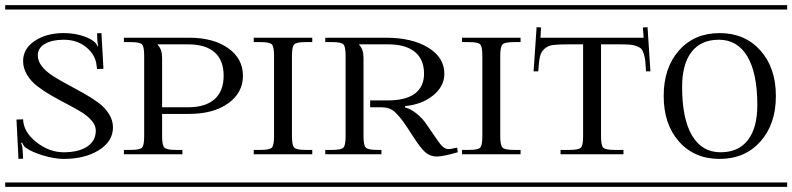

<svg xmlns="http://www.w3.org/2000/svg" viewBox="-29 -728 3086 748"><path d="M-8.8 -708H445.8V-690.9H-8.8ZM-8.8 -17.1H445.8V0H-8.8ZM411.1 -231.9Q411.1 -177.7 356.7 -143.3Q302.2 -108.9 219.2 -108.9Q183.6 -108.9 139.2 -122.3Q94.7 -135.7 70.8 -152.8Q62.5 -158.7 57.1 -172.9L53.2 -170.9Q59.1 -157.2 59.1 -143.1L61 -109.9L43 -108.9L35.2 -262.2L61 -263.2Q62.5 -213.9 112.5 -174.3Q162.6 -134.8 219.2 -134.8Q277.3 -134.8 310.8 -157Q344.2 -179.2 344.2 -219.2Q344.2 -239.3 328.6 -257.6Q313 -275.9 288.1 -291.3Q263.2 -306.6 232.9 -322.3Q202.6 -337.9 172.4 -355.2Q142.1 -372.6 117.2 -391.6Q92.3 -410.6 76.7 -436Q61 -461.4 61 -490.2Q61 -538.1 106.2 -568.6Q151.4 -599.1 219.2 -599.1Q253.4 -599.1 284.7 -590.6Q315.9 -582 335 -567.9Q346.7 -559.6 351.1 -546.9L353 -547.9Q350.1 -568.4 350.1 -576.2L349.1 -598.1L366.2 -599.1L374 -460L349.1 -459L347.2 -473.1Q343.3 -513.7 307.6 -543.5Q272 -573.2 219.2 -573.2Q173.8 -573.2 146 -557.1Q118.2 -541 118.2 -512.2Q118.2 -490.2 134.3 -469.7Q150.4 -449.2 176.3 -432.6Q202.1 -416 233.4 -399.4Q264.6 -382.8 295.9 -365.2Q327.1 -347.7 353 -328.9Q378.9 -310.1 395 -284.9Q411.1 -259.8 411.1 -231.9Z M427.7 -708H952.6V-690.9H427.7ZM427.7 -17.1H952.6V0H427.7ZM585.4 -555.2V-553.2Q602.5 -536.1 602.5 -502.9V-310.1H703.6Q771.5 -310.1 806.9 -341.6Q842.3 -373 842.3 -433.1Q842.3 -493.2 807.1 -524.2Q772 -555.2 703.6 -555.2ZM453.6 -581.1H707.5Q802.2 -581.1 859.9 -540.3Q917.5 -499.5 917.5 -433.1Q917.5 -366.2 859.6 -325.2Q801.8 -284.2 707.5 -284.2H602.5V-196.8Q602.5 -161.6 611.6 -152.8Q620.6 -144 655.8 -144H681.6V-127H453.6V-144H480.5Q515.6 -144 524.2 -152.8Q532.7 -161.6 532.7 -196.8V-511.2Q532.7 -546.4 524.2 -555.2Q515.6 -564 480.5 -564H453.6Z M933.6 -708H1230.5V-690.9H933.6ZM933.6 -17.1H1230.5V0H933.6ZM959.5 -127V-144H986.3Q1021.5 -144 1030 -152.8Q1038.6 -161.6 1038.6 -196.8V-511.2Q1038.6 -546.4 1030 -555.2Q1021.5 -564 986.3 -564H959.5V-581.1H1187.5V-564H1161.6Q1126.5 -564 1117.4 -555.2Q1108.4 -546.4 1108.4 -511.2V-196.8Q1108.4 -161.6 1117.4 -152.8Q1126.5 -144 1161.6 -144H1187.5V-127Z M1238.3 -581.1H1474.1Q1576.2 -581.1 1639.2 -542.5Q1702.1 -503.9 1702.1 -440.9Q1702.1 -391.6 1658.4 -356.2Q1614.7 -320.8 1549.3 -314.9V-309.1Q1569.8 -304.7 1593.8 -285.6Q1617.7 -266.6 1634.3 -241.2L1650.4 -217.8Q1683.1 -168.5 1693.4 -158.7Q1705.6 -147 1719.2 -147Q1720.7 -147 1723.1 -147.5Q1725.6 -147.9 1727.1 -147.9L1752 -152.8L1754.4 -134.8Q1696.3 -118.2 1672.4 -118.2Q1647 -118.2 1627.9 -134.8Q1608.9 -151.4 1580.1 -196.8L1555.2 -234.9Q1527.3 -276.4 1507.6 -293.2Q1487.8 -310.1 1457 -310.1H1413.1V-336.9H1483.4Q1551.8 -336.9 1587.4 -363.5Q1623 -390.1 1623 -440.9Q1623 -496.6 1587.2 -525.9Q1551.3 -555.2 1483.4 -555.2H1370.1V-553.2Q1387.2 -536.1 1387.2 -502.9V-196.8Q1387.2 -161.6 1396.2 -152.8Q1405.3 -144 1440.4 -144H1457V-127H1238.3V-144H1265.1Q1300.3 -144 1308.8 -152.8Q1317.4 -161.6 1317.4 -196.8V-511.2Q1317.4 -546.4 1308.8 -555.2Q1300.3 -564 1265.1 -564H1238.3ZM1212.4 -708H1763.2V-690.9H1212.4ZM1212.4 -17.1H1763.2V0H1212.4Z M1745.1 -708H2042V-690.9H1745.1ZM1745.1 -17.1H2042V0H1745.1ZM1771 -127V-144H1797.9Q1833 -144 1841.6 -152.8Q1850.1 -161.6 1850.1 -196.8V-511.2Q1850.1 -546.4 1841.6 -555.2Q1833 -564 1797.9 -564H1771V-581.1H1999V-564H1973.1Q1938 -564 1929 -555.2Q1919.9 -546.4 1919.9 -511.2V-196.8Q1919.9 -161.6 1929 -152.8Q1938 -144 1973.1 -144H1999V-127Z M2023.9 -708H2530.8V-690.9H2023.9ZM2023.9 -17.1H2530.8V0H2023.9ZM2076.7 -581.1H2478.5L2475.6 -621.1L2493.7 -622.1L2504.9 -450.2H2487.8Q2486.3 -477.1 2484.9 -491Q2483.4 -504.9 2478.8 -519Q2474.1 -533.2 2468.5 -538.6Q2462.9 -543.9 2450.4 -548.6Q2438 -553.2 2423.1 -554.2Q2408.2 -555.2 2382.8 -555.2H2312.5V-196.8Q2312.5 -161.6 2321 -152.8Q2329.6 -144 2364.7 -144H2399.9V-127H2154.8V-144H2189.9Q2225.1 -144 2233.9 -152.8Q2242.7 -161.6 2242.7 -196.8V-555.2H2181.6Q2143.6 -555.2 2124.5 -552.5Q2105.5 -549.8 2092 -537.8Q2078.6 -525.9 2074.5 -506.8Q2070.3 -487.8 2067.9 -450.2H2049.8L2061.5 -622.1L2078.6 -621.1Z M2512.7 -708H3037.6V-690.9H2512.7ZM2512.7 -17.1H3037.6V0H2512.7ZM2921.4 -318.8Q2921.4 -442.4 2882.8 -507.8Q2844.2 -573.2 2771.5 -573.2Q2702.1 -573.2 2665.3 -525.9Q2628.4 -478.5 2628.4 -389.2Q2628.4 -265.6 2667 -200.2Q2705.6 -134.8 2778.3 -134.8Q2847.7 -134.8 2884.5 -182.1Q2921.4 -229.5 2921.4 -318.8ZM2616.5 -176.3Q2556.6 -243.7 2556.6 -354Q2556.6 -464.4 2616.5 -531.7Q2676.3 -599.1 2774.4 -599.1Q2872.6 -599.1 2933.1 -531.7Q2993.7 -464.4 2993.7 -354Q2993.7 -243.7 2933.1 -176.3Q2872.6 -108.9 2774.4 -108.9Q2676.3 -108.9 2616.5 -176.3Z"/></svg>

Font: FoglihtenFr01
Style: Regular
Weight: 500
Version: Version 0.68